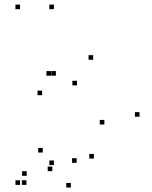

<svg xmlns="http://www.w3.org/2000/svg" viewBox="-20 -795 660 836"><path d="M214.8 -755V-775H194.8V-755ZM67.3 -755V-775H47.3V-755ZM67.3 10V-10H47.3V10ZM95.2 10V-10H75.2V10ZM207.8 -49.7V-69.7H187.8V-49.7ZM214.8 -76.2V-96.2H194.8V-76.2ZM385.6 -534.8V-554.8H365.6V-534.8ZM223.4 -465.5V-485.5H203.4V-465.5ZM202.2 -465.5V-485.5H182.2V-465.5ZM163.4 -380.4V-400.4H143.4V-380.4ZM315.2 -423.3V-443.3H295.2V-423.3ZM434.4 -252.8V-272.8H414.4V-252.8ZM388.8 -104.6V-124.6H368.8V-104.6ZM313.7 -86.1V-106.1H293.7V-86.1ZM166.2 -130.9V-150.9H146.2V-130.9ZM96.3 -29.5V-49.5H76.3V-29.5ZM288.5 21.5V1.5H268.5V21.5ZM587.5 -286.7V-306.7H567.5V-286.7Z"/></svg>

Font: Monaspace Argon Dots Var
Style: Regular
Weight: 400
Designer: Riley Cran and the Lettermatic Team
Version: Version 1.100 (Monaspace Argon Dots)